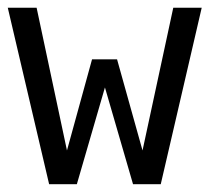

<svg xmlns="http://www.w3.org/2000/svg" viewBox="-20 -474 540 494"><path d="M0 -454.1H74.2L152.3 -86.9L216.8 -321.3H281.2L346.7 -86.9L425.8 -454.1H499L393.6 0H322.3L250 -249L177.7 0H106.4Z"/></svg>

Font: BabelStone Mayan Numerals
Style: Regular
Weight: 400
Designer: Andrew West
Foundry: BabelStone
Version: Version 11.000 June 09, 2018